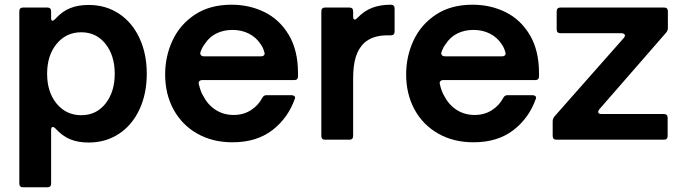

<svg xmlns="http://www.w3.org/2000/svg" viewBox="-20 -593 2890 815"><path d="M603 -280Q603 -195 572 -128.5Q541 -62 485 -25Q429 12 356 12Q312 12 278.5 -1.5Q245 -15 215 -48Q209 -54 204 -54Q197 -54 197 -42V186Q197 202 181 202H78Q62 202 62 186V-545Q62 -561 78 -561H181Q197 -561 197 -545V-516Q197 -505 203 -505Q207 -505 215 -513Q244 -545 278 -558.5Q312 -572 356 -572Q429 -572 485 -535Q541 -498 572 -431.5Q603 -365 603 -280ZM180 -280Q180 -202 220.5 -153Q261 -104 325 -104Q389 -104 428 -153.5Q467 -203 467 -280Q467 -357 428 -406.5Q389 -456 325 -456Q261 -456 220.5 -407Q180 -358 180 -280Z M681 -277Q681 -354 712.5 -421.5Q744 -489 807.5 -531Q871 -573 963 -573Q1039 -573 1103 -541.5Q1167 -510 1206 -444.5Q1245 -379 1245 -282V-269Q1245 -253 1229 -253H838Q830 -253 826 -248Q822 -243 824 -236Q831 -205 842 -187Q862 -148 895.5 -126.5Q929 -105 972 -105Q1013 -105 1044.5 -125Q1076 -145 1093 -177Q1099 -189 1111 -189H1217Q1225 -189 1229.5 -185Q1234 -181 1232 -175Q1203 -92 1136 -40.5Q1069 11 967 11Q882 11 817 -26Q752 -63 716.5 -128.5Q681 -194 681 -277ZM1089 -354Q1097 -354 1101 -359Q1105 -364 1102 -372Q1096 -393 1086 -406Q1067 -435 1036 -450.5Q1005 -466 967 -466Q929 -466 898.5 -451Q868 -436 849 -406Q839 -394 831 -372Q830 -370 830 -367Q830 -361 834 -357.5Q838 -354 845 -354Z M1360 0Q1344 0 1344 -16V-545Q1344 -561 1360 -561H1463Q1479 -561 1479 -545V-523Q1479 -510 1486 -510Q1491 -510 1497 -517Q1526 -547 1560 -560Q1594 -573 1639 -573Q1655 -573 1655 -557V-459Q1655 -443 1639 -443H1624Q1560 -443 1524 -409Q1501 -386 1490 -350.5Q1479 -315 1479 -260V-16Q1479 0 1463 0Z M1704 -277Q1704 -354 1735.5 -421.5Q1767 -489 1830.5 -531Q1894 -573 1986 -573Q2062 -573 2126 -541.5Q2190 -510 2229 -444.5Q2268 -379 2268 -282V-269Q2268 -253 2252 -253H1861Q1853 -253 1849 -248Q1845 -243 1847 -236Q1854 -205 1865 -187Q1885 -148 1918.5 -126.5Q1952 -105 1995 -105Q2036 -105 2067.5 -125Q2099 -145 2116 -177Q2122 -189 2134 -189H2240Q2248 -189 2252.5 -185Q2257 -181 2255 -175Q2226 -92 2159 -40.5Q2092 11 1990 11Q1905 11 1840 -26Q1775 -63 1739.5 -128.5Q1704 -194 1704 -277ZM2112 -354Q2120 -354 2124 -359Q2128 -364 2125 -372Q2119 -393 2109 -406Q2090 -435 2059 -450.5Q2028 -466 1990 -466Q1952 -466 1921.5 -451Q1891 -436 1872 -406Q1862 -394 1854 -372Q1853 -370 1853 -367Q1853 -361 1857 -357.5Q1861 -354 1868 -354Z M2342 0Q2326 0 2326 -16V-78Q2326 -88 2333 -98L2628 -432Q2633 -439 2633 -442Q2633 -446 2629 -449Q2625 -452 2618 -452H2359Q2343 -452 2343 -468V-545Q2343 -561 2359 -561H2799Q2815 -561 2815 -545V-475Q2815 -463 2808 -455L2524 -129Q2519 -122 2519 -118Q2519 -114 2522.5 -111.5Q2526 -109 2532 -109H2798Q2814 -109 2814 -93V-16Q2814 0 2798 0Z"/></svg>

Font: Open Sauce Two
Style: Bold
Weight: 700
Designer: Alfredo Marco Pradil
Foundry: Creative Sauce Fz LLC
Version: Version 1.477